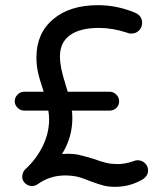

<svg xmlns="http://www.w3.org/2000/svg" viewBox="-20 -712 630 743"><path d="M553 -52Q553 -30 529 -16Q481 11 426 11Q401 11 382.5 6.5Q364 2 329 -11Q298 -24 277.5 -28.5Q257 -33 231 -33Q174 -33 127 0Q116 8 104 8Q89 8 77.5 -2.5Q66 -13 66 -27Q66 -47 80 -59Q121 -97 145.5 -147Q170 -197 170 -249Q170 -269 167 -284H73Q59 -284 48 -295Q37 -306 37 -320Q37 -335 48 -346Q59 -357 73 -357H149Q132 -408 126.5 -434.5Q121 -461 121 -490Q121 -583 185.5 -637.5Q250 -692 359 -692Q431 -692 500 -664Q530 -652 530 -624Q530 -606 518 -594Q506 -582 488 -582Q479 -582 470 -586Q415 -604 363 -604Q290 -604 251 -576Q212 -548 212 -494Q212 -472 217 -447Q222 -422 235 -380L242 -357H404Q419 -357 430 -346Q441 -335 441 -320Q441 -305 430.5 -294.5Q420 -284 404 -284H258Q258 -279 259 -278L260 -255Q260 -180 220 -116L242 -117Q265 -117 284 -113Q303 -109 343 -97Q372 -86 392.5 -81.5Q413 -77 435 -77Q463 -77 496 -88Q505 -92 512 -92Q529 -92 541 -80.5Q553 -69 553 -52Z"/></svg>

Font: 寒蝉全圆体
Style: Regular
Weight: 400
Designer: Warren2060
      Designed by Motoya company      

      [Varela Round]
      Joe Prince(Latin component); Avraham Cornf
Foundry: ChillType
Version: Version 3.200